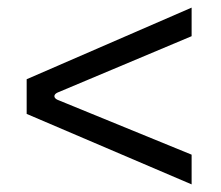

<svg xmlns="http://www.w3.org/2000/svg" viewBox="-20 -612 580 504"><path d="M483 -128V-206L131 -350C120 -355 120 -364 131 -369L483 -517V-592L50 -404V-313Z"/></svg>

Font: Finlandica
Style: Regular
Weight: 400
Designer: Niklas Ekholm, Juho Hiilivirta, Jaakko Suomalainen
Foundry: Helsinki Type Studio
Version: Version 2.000;Glyphs 3.2 (3202)